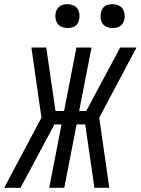

<svg xmlns="http://www.w3.org/2000/svg" viewBox="-59 -897 672 917"><path d="M39 0H-39L139 -335L91 -670H162L206 -367H247L306 -670H378L319 -367H353L515 -670H593L415 -335L463 0H392L348 -303H307L248 0H176L235 -303H201ZM479 -763Q465 -763 452 -768Q439 -773 431.5 -783.5Q424 -794 422 -808Q420 -822 423 -836Q425 -845 429.5 -853.5Q434 -862 442 -867.5Q450 -873 459.5 -875Q469 -877 478 -877Q492 -877 505 -872Q518 -867 525.5 -856.5Q533 -846 535.5 -832Q538 -818 535 -804Q533 -795 528 -786.5Q523 -778 515 -772.5Q507 -767 497.5 -765Q488 -763 479 -763ZM264 -763Q250 -763 237 -768Q224 -773 216.5 -783.5Q209 -794 206.5 -808Q204 -822 207 -836Q209 -845 214 -853.5Q219 -862 227 -867.5Q235 -873 244.5 -875Q254 -877 263 -877Q277 -877 290 -872Q303 -867 310.5 -856.5Q318 -846 320 -832Q322 -818 319 -804Q317 -795 312.5 -786.5Q308 -778 300 -772.5Q292 -767 282.5 -765Q273 -763 264 -763Z"/></svg>

Font: Lode
Style: Italic
Weight: 400
Italic angle: -11°
Monospace: yes
Designer: Belleve Invis
Foundry: Belleve Invis
Version: Version 29.2.0; ttfautohint (v1.8.3)